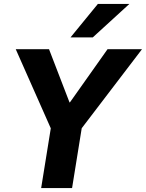

<svg xmlns="http://www.w3.org/2000/svg" viewBox="-20 -955 741 975"><path d="M189 0 248 -366 258 -258 60 -705H229L333 -435H335L526 -705H701L360 -258L405 -366L346 0ZM338 -765 477 -935H637L451 -765Z"/></svg>

Font: Nunito Sans 7pt SemiCondensed ExtraBold
Style: Italic
Weight: 800
Width: 4
Italic angle: -9°
Designer: Vernon Adams
Foundry: Vernon Adams
Version: Version 3.101;gftools[0.9.27]